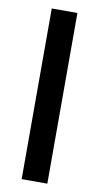

<svg xmlns="http://www.w3.org/2000/svg" viewBox="-84 -767 417 806"><g transform="rotate(10 124.0 -364.0)"><path d="M178.7 -727.5V0H69.3V-727.5Z"/></g></svg>

Font: Inter 28pt Medium
Style: Regular
Weight: 500
Designer: Rasmus Andersson
Foundry: rsms
Version: Version 4.001;git-66647c0bb